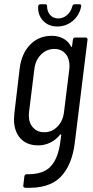

<svg xmlns="http://www.w3.org/2000/svg" viewBox="-20 -683 441 906"><path d="M335 -506H384Q393 -506 393 -496L333 -10Q320 97 265.5 152.5Q211 208 98 203Q88 201 90 192L95 149Q97 139 106 139Q183 141 219 102.5Q255 64 265 -16L269 -46Q269 -48 267.5 -49Q266 -50 264 -48Q244 -23 217 -10Q190 3 161 3Q106 3 76 -30.5Q46 -64 46 -120Q46 -130 48 -150L73 -361Q82 -431 122.5 -472.5Q163 -514 224 -514Q254 -514 278 -501.5Q302 -489 315 -464Q318 -458 320 -465L324 -496Q326 -506 335 -506ZM282 -154 307 -356Q308 -362 308 -372Q308 -408 288.5 -430Q269 -452 237 -452Q200 -452 173.5 -425.5Q147 -399 142 -356L117 -154Q116 -149 116 -138Q116 -103 136 -81Q156 -59 189 -59Q225 -59 251 -85.5Q277 -112 282 -154ZM160 -653Q162 -663 171 -663H193Q202 -663 202 -655Q202 -629 216.5 -612.5Q231 -596 255 -596Q278 -596 296.5 -612Q315 -628 321 -653Q324 -663 333 -663H355Q360 -663 362 -660Q364 -657 363 -653Q355 -611 323.5 -584.5Q292 -558 250 -558Q209 -558 183.5 -585Q158 -612 160 -653Z"/></svg>

Font: Barlow Condensed
Style: Italic
Weight: 400
Width: 3
Italic angle: -7°
Designer: Jeremy Tribby
Foundry: Tribby Type
Version: Version 1.408